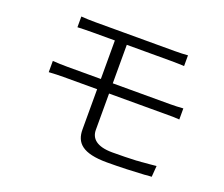

<svg xmlns="http://www.w3.org/2000/svg" viewBox="-117 -876 1233 1059"><g transform="rotate(20 500.0 -347.0)"><path d="M859 -3 864 -68C837 -65 811 -63 786 -61L777 -60C771 -60 765 -59 758 -59L749 -58C705 -56 660 -55 609 -55C515 -55 481 -92 481 -141V-354H827C850 -354 875 -354 894 -352V-417C872 -415 839 -414 818 -414H481V-640H741C776 -640 793 -639 818 -638V-701C795 -699 774 -698 741 -698H277C243 -698 219 -699 192 -701V-638C219 -639 243 -640 277 -640H411V-414H214C188 -414 155 -415 128 -417V-351C155 -353 192 -354 214 -354H411V-118C411 -40 455 7 600 7C679 7 751 4 818 0L827 -1L836 -2C844 -2 852 -3 859 -3Z"/></g></svg>

Font: Glow Sans SC Normal
Style: Regular
Weight: 400
Designer: Ryoko NISHIZUKA (kana, bopomofo & ideographs); Paul D. Hunt (Latin, Greek & Cyrillic); Sandoll Communications, Soo-young
Version: Version 0.93